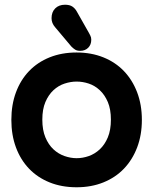

<svg xmlns="http://www.w3.org/2000/svg" viewBox="-20 -762 648 812"><path d="M304 -540Q366 -540 417 -519.5Q468 -499 504 -461.5Q540 -424 560 -371.5Q580 -319 580 -255Q580 -191 560 -138.5Q540 -86 504 -48.5Q468 -11 417 9.5Q366 30 304 30Q241 30 190 9.5Q139 -11 103 -48.5Q67 -86 47.5 -138.5Q28 -191 28 -255Q28 -319 47.5 -371.5Q67 -424 103 -461.5Q139 -499 190 -519.5Q241 -540 304 -540ZM159 -256Q159 -212 172 -181Q185 -150 206 -130.5Q227 -111 253 -102Q279 -93 304 -93Q330 -93 355.5 -102Q381 -111 402 -130.5Q423 -150 436 -181Q449 -212 449 -256Q449 -300 436 -330.5Q423 -361 402 -380.5Q381 -400 355.5 -408.5Q330 -417 304 -417Q279 -417 253 -408.5Q227 -400 206 -380.5Q185 -361 172 -330.5Q159 -300 159 -256ZM198 -685Q198 -711 213.5 -726.5Q229 -742 255 -742Q275 -742 286.5 -734Q298 -726 305 -713L356 -623Q358 -619 362 -611.5Q366 -604 366 -594Q366 -573 353 -560Q340 -547 319 -547Q306 -547 298 -552Q290 -557 282 -565L213 -647Q198 -664 198 -685Z"/></svg>

Font: Varela Round Precious
Style: Bold
Weight: 700
Version: Version 1.000